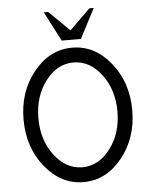

<svg xmlns="http://www.w3.org/2000/svg" viewBox="-58 -888 750 945"><g transform="rotate(-5 317.5 -415.0)"><path d="M317.4 9.8Q206.1 9.8 127.4 -87.4Q48.8 -184.6 48.8 -322.3Q48.8 -459.5 127.4 -556.9Q206.1 -654.3 317.4 -654.3Q428.7 -654.3 507.3 -556.9Q585.9 -459.5 585.9 -322.3Q585.9 -184.6 507.3 -87.4Q428.7 9.8 317.4 9.8ZM317.4 -63.5Q398.4 -63.5 455.6 -139.2Q512.7 -214.8 512.7 -322.3Q512.7 -429.7 455.6 -505.4Q398.4 -581.1 317.4 -581.1Q236.3 -581.1 179.2 -505.4Q122.1 -429.7 122.1 -322.3Q122.1 -214.8 179.2 -139.2Q236.3 -63.5 317.4 -63.5ZM364.7 -693.4H270L193.8 -839.8H215.3L317.4 -739.7L419.4 -839.8H440.9Z"/></g></svg>

Font: Catrinity
Style: Regular
Weight: 400
Designer: Alexander Lange
Foundry: High-Logic / Made with FontCreator
Version: Version 2.090;May 20, 2024;FontCreator 15.0.0.2974 64-bit